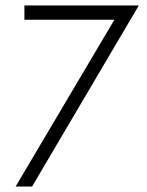

<svg xmlns="http://www.w3.org/2000/svg" viewBox="-20 -680 535 700"><path d="M37 0 397 -608H69V-660H486L97 0Z"/></svg>

Font: Lil Grotesk Light
Style: Regular
Weight: 300
Designer: Bastien Sozeau
Foundry: NBR — Bastien Sozeau
Version: Version 3.003; ttfautohint (v1.8.4.7-5d5b);gftools[0.9.33]